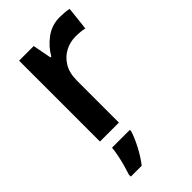

<svg xmlns="http://www.w3.org/2000/svg" viewBox="-238 -621 910 910"><g transform="rotate(-45 217.0 -165.5)"><path d="M360 -552Q375 -552 392 -550.5Q409 -549 421 -546L408 -428Q396 -431 380.5 -432.5Q365 -434 347 -434Q312 -434 279.5 -417.5Q247 -401 226 -367Q205 -333 205 -281V0H78V-542H176L194 -448H200Q224 -491 265.5 -521.5Q307 -552 360 -552ZM217 71Q207 103 185.5 144.5Q164 186 137 221H64V208Q70 190 77.5 163.5Q85 137 90.5 109.5Q96 82 98 61H217Z"/></g></svg>

Font: Noto Sans Cherokee SemiBold
Style: Regular
Weight: 600
Designer: Monotype Design Team
Foundry: Monotype Imaging Inc.
Version: Version 2.001; ttfautohint (v1.8.4.7-5d5b)